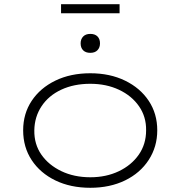

<svg xmlns="http://www.w3.org/2000/svg" viewBox="-20 -882 857 912"><path d="M409 10Q315 10 243 -25Q171 -60 130.5 -121.5Q90 -183 90 -263Q90 -342 130.5 -403Q171 -464 243 -499Q315 -534 409 -534Q502 -534 574 -499Q646 -464 686.5 -403Q727 -342 727 -263Q727 -185 686.5 -122.5Q646 -60 574 -25Q502 10 409 10ZM409 -40Q484 -40 544 -68.5Q604 -97 639 -147Q674 -197 674 -263Q675 -327 640.5 -377Q606 -427 545.5 -455.5Q485 -484 409 -484Q331 -484 271 -456Q211 -428 177.5 -377.5Q144 -327 143 -263Q142 -197 176.5 -147.5Q211 -98 271.5 -69Q332 -40 409 -40ZM409 -631Q387 -631 375 -643Q363 -655 363 -676Q363 -696 375 -708.5Q387 -721 409 -721Q431 -721 443 -709Q455 -697 455 -676Q455 -656 443 -643.5Q431 -631 409 -631ZM270 -819V-862H548V-819Z"/></svg>

Font: Lexend Mega ExtraLight
Style: Regular
Weight: 250
Version: Version 1.007